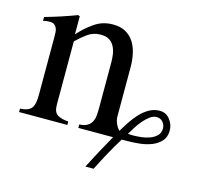

<svg xmlns="http://www.w3.org/2000/svg" viewBox="-92 -560 850 811"><g transform="rotate(15 333.0 -155.0)"><path d="M424 -90Q424 -75 430.5 -59.5Q437 -44 448 -33Q459 -52 473.5 -74Q488 -96 505.5 -115Q523 -134 544.5 -146.5Q566 -159 591 -159Q619 -159 636 -137Q653 -115 653 -89Q653 -60 637 -42.5Q621 -25 597 -15.5Q573 -6 544.5 -3Q516 0 491 0H467Q444 37 423.5 74.5Q403 112 384 150H348Q387 74 429 0H277V-15Q299 -16 311.5 -23.5Q324 -31 330.5 -43Q337 -55 338.5 -70.5Q340 -86 340 -105V-304Q340 -323 337 -341Q334 -359 326 -373.5Q318 -388 304 -396.5Q290 -405 267 -405Q235 -405 210 -387Q185 -369 164 -348V-72Q164 -38 181.5 -27.5Q199 -17 229 -15V0H18V-15Q39 -16 51.5 -21.5Q64 -27 70 -37Q76 -47 78 -61Q80 -75 80 -94V-345Q80 -354 79.5 -364.5Q79 -375 75.5 -383Q72 -391 65 -396.5Q58 -402 45 -402Q28 -402 16 -398V-415Q87 -435 153 -460L161 -457V-379H162Q190 -411 225.5 -435.5Q261 -460 306 -460Q340 -460 362.5 -447Q385 -434 398.5 -412.5Q412 -391 418 -363Q424 -335 424 -306ZM623 -90Q623 -106 612.5 -118Q602 -130 585 -130Q570 -130 555 -118.5Q540 -107 527 -91.5Q514 -76 503.5 -59Q493 -42 486 -30Q491 -30 496.5 -29.5Q502 -29 507 -29Q522 -29 542 -31Q562 -33 580 -39.5Q598 -46 610.5 -58Q623 -70 623 -90Z"/></g></svg>

Font: STIXGeneralUnicodeRegular
Style: Regular
Weight: 400
Designer: MicroPress Inc., with final additions and corrections provided by Coen Hoffman, Elsevier (retired)
Version: Version 1.1.0